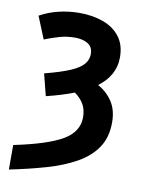

<svg xmlns="http://www.w3.org/2000/svg" viewBox="-88 -617 683 918"><g transform="rotate(10 253.0 -158.0)"><path d="M20 240V121Q180 88 253 46Q326 4 326 -67Q326 -104 311 -130Q296 -156 267 -177Q238 -166 204 -155.5Q170 -145 133 -136L106 -242Q184 -262 228.5 -281Q273 -300 291.5 -322Q310 -344 310 -371Q310 -406 285 -421Q260 -436 223 -436Q183 -436 146.5 -425.5Q110 -415 76 -401L32 -509Q73 -532 122 -544Q171 -556 224 -556Q288 -556 339.5 -537Q391 -518 420.5 -479Q450 -440 450 -380Q450 -334 429 -297Q408 -260 370 -232Q414 -208 440.5 -167.5Q467 -127 467 -67Q467 6 433 56Q399 106 338 140Q277 174 195.5 197.5Q114 221 20 240Z"/></g></svg>

Font: Noto Sans
Style: Bold
Weight: 700
Designer: Monotype Design Team
Foundry: Monotype Imaging Inc.
Version: Version 2.000;GOOG;noto-source:20170915:90ef993387c0; ttfaut